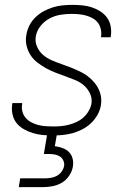

<svg xmlns="http://www.w3.org/2000/svg" viewBox="-20 -548 540 788"><path d="M196 8Q175 8 154.5 6Q134 4 114.5 -2Q95 -8 77.5 -18Q60 -28 48 -43Q36 -58 31.5 -78Q27 -98 30 -119L31 -125H71V-121Q68 -105 72 -90Q76 -75 85.5 -64Q95 -53 108.5 -46Q122 -39 137 -35Q152 -31 168 -30Q184 -29 200 -29Q216 -29 231.5 -30.5Q247 -32 262.5 -36Q278 -40 293.5 -47Q309 -54 321.5 -65Q334 -76 343 -91Q352 -106 355 -121Q359 -144 349.5 -164Q340 -184 324.5 -197.5Q309 -211 288.5 -219.5Q268 -228 248 -235Q228 -242 207.5 -250Q187 -258 169 -268Q151 -278 134 -291Q117 -304 105.5 -321.5Q94 -339 89 -360.5Q84 -382 88 -404Q91 -424 100.5 -443Q110 -462 125.5 -477Q141 -492 159.5 -502Q178 -512 197.5 -518Q217 -524 237 -526Q257 -528 277 -528Q298 -528 318 -526Q338 -524 356.5 -518Q375 -512 391.5 -501.5Q408 -491 419 -476Q430 -461 434 -441Q438 -421 435 -401L434 -395H394L395 -399Q397 -414 393.5 -429Q390 -444 381.5 -455Q373 -466 360.5 -473Q348 -480 334 -484Q320 -488 304.5 -489.5Q289 -491 274 -491Q252 -491 229 -487.5Q206 -484 184 -472.5Q162 -461 146.5 -441.5Q131 -422 127 -399Q123 -377 132 -356.5Q141 -336 157 -322.5Q173 -309 192.5 -300.5Q212 -292 232.5 -285Q253 -278 273 -270Q293 -262 312 -252.5Q331 -243 347 -229.5Q363 -216 375 -199Q387 -182 392.5 -160.5Q398 -139 394 -116Q391 -96 380 -76.5Q369 -57 353 -42Q337 -27 317.5 -17Q298 -7 278 -1.5Q258 4 237 6Q216 8 196 8ZM57 220 63 184H163Q175 184 188 182Q201 180 212.5 174Q224 168 232 157.5Q240 147 243 134Q245 122 240 111Q235 100 225.5 94Q216 88 204 86Q192 84 180 84H160L179 -29H219L205 52Q221 54 236.5 59.5Q252 65 263 76Q274 87 278 103Q282 119 279 136Q276 155 264 173Q252 191 234.5 201.5Q217 212 196.5 216Q176 220 157 220Z"/></svg>

Font: Iosevka Term Curly Extralight
Style: Italic
Weight: 200
Italic angle: -9°
Designer: Belleve Invis
Foundry: Belleve Invis
Version: Version 32.3.0